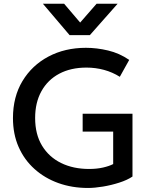

<svg xmlns="http://www.w3.org/2000/svg" viewBox="-20 -964 791 1000"><path d="M438.5 15Q355 15 284 -10.5Q213 -36 159.8 -83.8Q106.5 -131.5 77 -198.5Q47.5 -265.5 47.5 -349Q47.5 -459.5 97 -541.8Q146.5 -624 232.5 -669.5Q318.5 -715 427.5 -715Q484 -715 543 -701Q602 -687 653 -652L604 -564Q566 -588 521.8 -600Q477.5 -612 430.5 -612Q348.5 -612 288.5 -580Q228.5 -548 195.8 -489Q163 -430 163 -349.5Q163 -264.5 199 -205.2Q235 -146 298.2 -115Q361.5 -84 444 -84Q484.5 -84 517 -91.5Q549.5 -99 569.5 -109.5V-278.5H410.5V-371.5H670V-44.5Q642.5 -26 601.2 -12.8Q560 0.5 516.2 7.8Q472.5 15 438.5 15ZM342.5 -781 203.5 -944.5H314L397.5 -846.5L483 -944.5H592.5L448 -781Z"/></svg>

Font: Geologica
Style: Regular
Weight: 400
Designer: Sindre Bremnes, Frode Helland
Foundry: Monokrom Skriftforlag AS
Version: Version 1.010; ttfautohint (v1.8.4.7-5d5b);gftools[0.9.28]